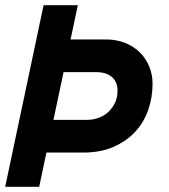

<svg xmlns="http://www.w3.org/2000/svg" viewBox="-20 -720 652 740"><path d="M159 -132 131 0H0L148 -700H280L252 -568H388Q429 -568 462.5 -554.5Q496 -541 519.5 -517.5Q543 -494 555.5 -463Q568 -432 568 -398Q568 -344 551 -295.5Q534 -247 500 -211Q466 -175 416.5 -153.5Q367 -132 301 -132ZM186 -258H315Q339 -258 360.5 -266Q382 -274 398 -289Q414 -304 423.5 -324.5Q433 -345 433 -370Q433 -405 411 -423.5Q389 -442 350 -442H225Z"/></svg>

Font: Space Mono
Style: Bold Italic
Weight: 700
Italic angle: -12°
Monospace: yes
Designer: Colophon Foundry / Benjamin Critton
Foundry: Colophon Foundry
Version: Version 1.000;PS 1.000;hotconv 1.0.81;makeotf.lib2.5.63406